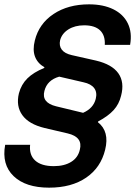

<svg xmlns="http://www.w3.org/2000/svg" viewBox="-38 -705 623 885"><path d="M188.3 160Q80 160 24.6 106.7Q-30.8 53.3 -14.2 -37.5H100.8Q95.8 9.2 124.2 35Q152.5 60.8 210 60.8Q258.3 60.8 290 41.2Q321.7 21.7 330 -15Q345 -73.3 274.2 -90L167.5 -115Q95 -132.5 65 -174.2Q35 -215.8 49.2 -275Q60 -315.8 88.3 -343.8Q116.7 -371.7 165.8 -391.7L166.7 -395Q135 -413.3 123.3 -444.2Q111.7 -475 122.5 -518.3Q141.7 -595.8 208.8 -640.4Q275.8 -685 372.5 -685Q438.3 -685 484.6 -662.1Q530.8 -639.2 551.2 -597.1Q571.7 -555 561.7 -498.3H445Q447.5 -541.7 423.3 -565Q399.2 -588.3 350 -588.3Q307.5 -588.3 277.5 -569.6Q247.5 -550.8 239.2 -520Q233.3 -494.2 246.7 -476.2Q260 -458.3 293.3 -450.8L404.2 -425.8Q478.3 -408.3 507.5 -367.1Q536.7 -325.8 520 -263.3Q510.8 -225 485.8 -197.5Q460.8 -170 414.2 -145L413.3 -141.7Q467.5 -99.2 446.7 -15Q426.7 67.5 359.2 113.8Q291.7 160 188.3 160ZM345 -185Q392.5 -205.8 403.3 -249.2Q410.8 -279.2 396.2 -298.8Q381.7 -318.3 346.7 -325.8L235 -351.7Q179.2 -335.8 166.7 -285.8Q152.5 -231.7 220.8 -215Z"/></svg>

Font: Funnel Sans SemiBold
Style: Italic
Weight: 600
Italic angle: -14.036°
Designer: NORD ID, Kristian Moeller
Foundry: Dicotype
Version: Version 1.000